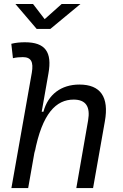

<svg xmlns="http://www.w3.org/2000/svg" viewBox="-20 -958 626 978"><path d="M368.7 0H454.1L514.2 -340.3C536.1 -463.4 492.7 -527.3 384.3 -527.3C292 -527.3 224.6 -477.1 201.2 -388.7H192.4L226.6 -583C246.6 -693.4 210.4 -742.7 106.9 -742.7C83.5 -742.7 60.1 -740.7 37.6 -734.9L45.9 -661.6C62.5 -665.5 79.6 -667 96.2 -667C138.7 -667 151.4 -642.6 142.1 -587.9L38.1 0H123.5L158.2 -196.8L156.2 -179.2C194.8 -381.8 266.6 -450.7 355 -450.7C417.5 -450.7 440.9 -414.6 428.7 -344.2ZM167 -810.5H236.3L389.6 -937.5H293.9L207.5 -860.4L148.4 -937.5H58.6Z"/></svg>

Font: Cascadia Code PL SemiLight
Style: Italic
Weight: 350
Italic angle: -10°
Monospace: yes
Designer: Aaron Bell
Foundry: Saja Typeworks
Version: Version 2404.023